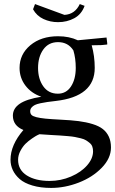

<svg xmlns="http://www.w3.org/2000/svg" viewBox="-20 -632 571 953"><path d="M32.2 161.1Q32.2 87.4 96.2 13.2Q43.9 -8.3 43.9 -58.1Q43.9 -93.8 77.9 -116.9Q111.8 -140.1 185.1 -151.9Q135.3 -168.9 106.2 -207.3Q77.1 -245.6 77.1 -294.9Q77.1 -362.8 130.6 -407.5Q184.1 -452.1 268.1 -452.1Q323.7 -452.1 366.2 -432.1L508.8 -445.8L512.2 -418V-411.1L483.9 -408.2Q450.2 -408.2 435.1 -407.2Q450.2 -354 450.2 -294.9Q450.2 -152.8 256.8 -130.9Q231 -127.9 215.1 -125.7Q199.2 -123.5 180.9 -119.6Q162.6 -115.7 152.8 -110.8Q143.1 -106 136.5 -98.1Q129.9 -90.3 129.9 -80.1Q129.9 -68.8 136 -62Q142.1 -55.2 160.2 -50.5Q178.2 -45.9 205.3 -43.2Q232.4 -40.5 279.8 -38.1Q332.5 -35.6 370.4 -30.8Q408.2 -25.9 439.9 -16.1Q471.7 -6.3 490.7 8.8Q509.8 23.9 520.3 46.6Q530.8 69.3 530.8 100.1Q530.8 153.8 484.9 200.9Q439 248 370.6 274.4Q302.2 300.8 233.9 300.8Q181.2 300.8 140.9 288.8Q100.6 276.9 77.6 256.6Q54.7 236.3 43.5 212.2Q32.2 188 32.2 161.1ZM69.8 161.1Q69.8 211.4 113 238.8Q156.2 266.1 226.1 266.1Q281.7 266.1 332.3 244.4Q382.8 222.7 412.4 188.7Q441.9 154.8 441.9 119.1Q441.9 106.4 438.2 95.9Q434.6 85.4 425.5 77.9Q416.5 70.3 407.2 64.5Q397.9 58.6 381.1 54.4Q364.3 50.3 351.6 47.9Q338.9 45.4 315.4 43.5Q292 41.5 277.1 40.5Q262.2 39.6 234.9 38.1Q198.7 36.1 175.8 34.2Q171.4 36.1 164.3 39.6Q157.2 43 138.9 55.4Q120.6 67.9 106.7 81.5Q92.8 95.2 81.3 116.9Q69.8 138.7 69.8 161.1ZM144 -585.9 153.8 -611.8 299.8 -558.1Q352.1 -561 376 -611.8L399.9 -603Q384.8 -561 348.6 -541.5Q312.5 -522 268.1 -522Q229.5 -522 195.8 -537.6Q162.1 -553.2 144 -585.9ZM168.9 -294.9Q168.9 -240.2 194.8 -203.6Q220.7 -167 267.1 -167Q309.1 -167 332.5 -203.1Q356 -239.3 356 -294.9Q356 -342.3 344.2 -381.8Q317.9 -422.9 268.1 -422.9Q221.2 -422.9 195.1 -386.5Q168.9 -350.1 168.9 -294.9Z"/></svg>

Font: Dihjauti S
Style: Bold
Weight: 700
Designer: T. Christopher White
Version: Version 3.0.0